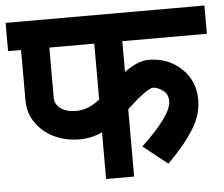

<svg xmlns="http://www.w3.org/2000/svg" viewBox="-59 -688 890 763"><g transform="rotate(-5 386.5 -306.5)"><path d="M543 -437Q620.6 -437 673.3 -387.5Q726.1 -337.9 726.1 -262.2Q726.1 -231.4 716.8 -201.4Q707.5 -171.4 689.7 -144Q671.9 -116.7 658.2 -99.1Q644.5 -81.5 624 -59.1Q606.4 -39.6 585.9 -19L488.8 -96.2Q610.8 -210.9 610.8 -266.1Q610.8 -295.4 589.8 -310.1Q567.9 -325.2 551.8 -325.2Q528.3 -325.2 445.8 -249V20H334V-166Q290 -146 243.2 -146Q189.9 -146 144.3 -167Q98.6 -188 70.3 -228Q42 -268.1 42 -317.9V-520H-9.8V-632.8H783.2V-520H445.8V-397Q499.5 -437 543 -437ZM154.8 -321.8Q154.8 -292 178.7 -275.9Q202.6 -259.8 238.8 -259.8Q288.1 -259.8 334 -296.9V-520H154.8Z"/></g></svg>

Font: Miedinger*
Style: Bold
Weight: 700
Version: Version 001.000